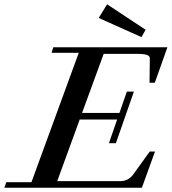

<svg xmlns="http://www.w3.org/2000/svg" viewBox="-62 -886 810 906"><path d="M605.5 -710.9 403.8 -801.3 443.4 -865.7 625 -745.6ZM-41.5 0 -32.2 -26.4H86.4L309.6 -636.7H181.2L189.5 -663.1H728L668.5 -495.6H643.6L645 -610.4Q645.5 -621.6 631.6 -626.7Q617.7 -631.8 586.4 -631.8H427.2L325.2 -353H501.5L536.6 -453.6H569.8L484.9 -210.4H452.1L490.7 -321.8H314L208 -31.2H504.9Q543.5 -31.2 566.9 -63L644.5 -170.9H669.4L607.4 0Z"/></svg>

Font: Elstob 18pt SemiBold
Style: Italic
Weight: 600
Italic angle: -20°
Designer: Peter S. Baker
Version: Version 1.015